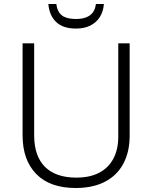

<svg xmlns="http://www.w3.org/2000/svg" viewBox="-20 -931 762 961"><path d="M629 -252Q629 -171 597.5 -112Q566 -53 505.5 -21.5Q445 10 359 10Q230 10 161.5 -60Q93 -130 93 -254V-714H151V-254Q151 -150 205 -96Q259 -42 362 -42Q430 -42 476.5 -66.5Q523 -91 547.5 -137Q572 -183 572 -248V-714H629ZM500 -911Q497 -873 479.5 -845.5Q462 -818 432 -803Q402 -788 360 -788Q296 -788 261.5 -820.5Q227 -853 222 -911H262Q265 -885 276.5 -868Q288 -851 309.5 -843.5Q331 -836 361 -836Q390 -836 411 -844Q432 -852 444.5 -868.5Q457 -885 460 -911Z"/></svg>

Font: Noto Sans Georgian Light
Style: Regular
Weight: 300
Version: Version 2.002